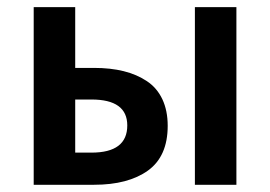

<svg xmlns="http://www.w3.org/2000/svg" viewBox="-20 -511 747 531"><path d="M73.2 0V-491.2H188V-323.2H240.2Q285.6 -323.2 322 -314.2Q358.4 -305.2 386.2 -286.6Q414.1 -268.1 429 -236.6Q443.8 -205.1 443.8 -163.1Q443.8 -78.6 389.2 -39.3Q334.5 0 240.2 0ZM188 -88.9H232.9Q332 -88.9 332 -164.1Q332 -235.8 232.9 -235.8H188ZM519 0V-491.2H633.8V0Z"/></svg>

Font: Toshiba Sans Medium
Style: Regular
Weight: 500
Designer: Paul D. Hunt
Foundry: Toshiba Corporation
Version: Version 2.020;PS 2.0;hotconv 1.0.86;makeotf.lib2.5.63406